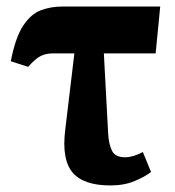

<svg xmlns="http://www.w3.org/2000/svg" viewBox="-20 -556 535 586"><path d="M317 10Q235 10 201.5 -29.5Q168 -69 179 -159L207 -393H141Q120 -393 104 -385Q88 -377 66 -352L13 -369Q27 -442 51 -478Q75 -514 105.5 -525Q136 -536 168 -536H469L455 -393H297L310 -150Q312 -115 322 -95.5Q332 -76 362 -76Q386 -76 416 -92L441 -31Q423 -17 391 -3.5Q359 10 317 10Z"/></svg>

Font: Noto Serif ExtraCondensed ExtraBold
Style: Regular
Weight: 800
Width: 2
Designer: Monotype Design Team
Foundry: Monotype Imaging Inc.
Version: Version 2.013; ttfautohint (v1.8.4.7-5d5b)